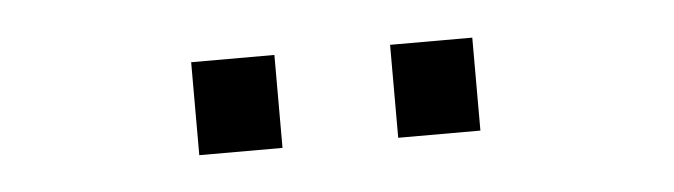

<svg xmlns="http://www.w3.org/2000/svg" viewBox="-24 -733 649 185"><g transform="rotate(-5 300.0 -640.0)"><path d="M356 -595.2V-685.1H435.5V-595.2ZM163.6 -595.2V-685.1H244.1V-595.2Z"/></g></svg>

Font: Courier New
Style: Regular
Weight: 400
Designer: Steve Matteson
Foundry: Ascender Corporation
Version: Version 2.00.3